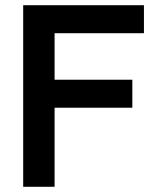

<svg xmlns="http://www.w3.org/2000/svg" viewBox="-20 -717 598 737"><path d="M189.5 0H69V-697H532.5V-589.5H189.5V-411H488V-303.5H189.5Z"/></svg>

Font: Acari Sans Neue
Style: Bold
Weight: 700
Designer: Alfredo Marco Pradil (font), Cristiano Sobral (main changes)
Foundry: Hanken Design Co. (font), Cristiano Sobral (main changes)
Version: Version 2.459;March 19, 2022;FontCreator 14.0.0.2808 64-bit;